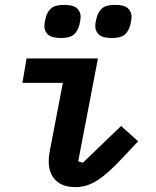

<svg xmlns="http://www.w3.org/2000/svg" viewBox="-20 -756 640 788"><path d="M230 -600Q192 -600 177 -614Q162 -628 162 -649Q162 -654 163 -661.5Q164 -669 167 -681Q173 -707 189.5 -721.5Q206 -736 243 -736Q281 -736 296 -722Q311 -708 311 -687Q311 -682 310 -674.5Q309 -667 306 -655Q300 -629 283.5 -614.5Q267 -600 230 -600ZM439 -600Q401 -600 386 -614Q371 -628 371 -649Q371 -654 372 -661.5Q373 -669 376 -681Q382 -707 398.5 -721.5Q415 -736 452 -736Q490 -736 505 -722Q520 -708 520 -687Q520 -682 519 -674.5Q518 -667 515 -655Q509 -629 492.5 -614.5Q476 -600 439 -600ZM290 12Q236 12 208 -16.5Q180 -45 180 -93Q180 -107 182 -122Q184 -137 189 -161L238 -416H72L89 -516H382L301 -94L320 -88L477 -239L547 -176L477 -102Q421 -42 378.5 -15Q336 12 290 12Z"/></svg>

Font: IBM Plex Mono SemiBold
Style: Italic
Weight: 600
Italic angle: -9°
Monospace: yes
Designer: Mike Abbink, Paul van der Laan, Pieter van Rosmalen
Foundry: Bold Monday
Version: Version 2.3